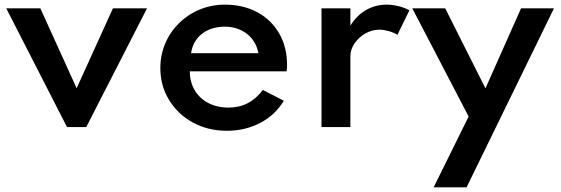

<svg xmlns="http://www.w3.org/2000/svg" viewBox="-20 -548 2418 828"><path d="M352 0 614 -512H467L310.5 -167.5L154 -512H7L269 0Z M958.5 16C1011.5 16 1059.5 4.5 1103 -18.5C1146 -41 1179.5 -73 1204 -113.5L1113.5 -160C1074 -108.5 1027 -84 965 -84C866.5 -84 798.5 -147.5 798.5 -240.5H1215.5C1217.5 -254 1218 -257 1218 -265.5C1218 -318 1207 -363.5 1184.5 -403C1139.5 -481.5 1056.5 -528 950 -528C794.5 -528 671.5 -407 671.5 -255C671.5 -203.5 684 -157.5 709.5 -116.5C734.5 -75.5 768.5 -43 812 -19.5C855 4 904 16 958.5 16ZM804 -318.5C814 -389 870.5 -433 949.5 -433C1024.5 -433 1081.5 -388 1094.5 -318.5Z M1491 0V-305C1491 -325 1497 -343.5 1509 -361C1532.5 -395.5 1573 -420 1615.5 -420C1640 -420 1672 -411.5 1694 -398L1745.5 -503.5C1720 -518 1681.5 -528 1647.5 -528C1583 -528 1527 -496 1491 -437.5V-512H1366.5V0Z M1992 260 2369 -512H2227L2073.5 -167L1900 -512H1758L2001 -45.5L1850 260Z"/></svg>

Font: Spartan SemiBold
Style: Regular
Weight: 600
Designer: Matt Bailey, Mirko Velimirovic
Foundry: Matt Bailey
Version: Version 1.003